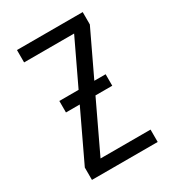

<svg xmlns="http://www.w3.org/2000/svg" viewBox="-178 -838 855 941"><g transform="rotate(-30 250.0 -367.5)"><path d="M64 0V-70L197 -350H119V-415H228L347 -665H64V-735H436V-665L317 -415H381V-350H286L153 -70H436V0Z"/></g></svg>

Font: Iosevka www.saffi
Style: Regular
Weight: 400
Monospace: yes
Designer: Belleve Invis
Foundry: Belleve Invis
Version: Version 22.0.2; ttfautohint (v1.8.3)